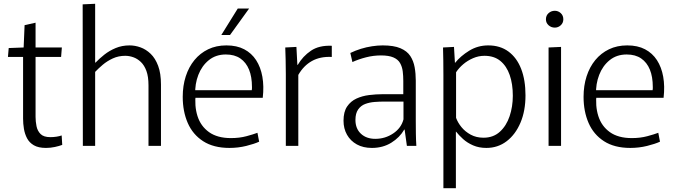

<svg xmlns="http://www.w3.org/2000/svg" viewBox="-20 -771 3575 1015"><path d="M223 11Q183 11 159 -3Q135 -17 123 -40Q111 -63 106.5 -90Q102 -117 102 -144V-470H22L26 -517L105 -520L110 -638L168 -651V-520H307L303 -470H168V-153Q168 -129 173 -104Q178 -79 194.5 -62.5Q211 -46 246 -46Q263 -46 279 -48.5Q295 -51 306 -55L309 -5Q293 1 270 6Q247 11 223 11Z M417 -748 483 -751V-440H485Q505 -461 531.5 -482Q558 -503 591.5 -517Q625 -531 665 -531Q694 -531 723 -520.5Q752 -510 776.5 -486.5Q801 -463 816 -423Q831 -383 831 -324V0H765V-320Q765 -366 754 -396Q743 -426 724.5 -443.5Q706 -461 684.5 -468.5Q663 -476 642 -476Q606 -476 576 -462Q546 -448 523 -428.5Q500 -409 483 -391V0H418Z M1193 11Q1109 11 1054 -24.5Q999 -60 972.5 -121Q946 -182 946 -259Q946 -318 962 -367.5Q978 -417 1008 -453.5Q1038 -490 1080.5 -510.5Q1123 -531 1177 -531Q1232 -531 1271 -510.5Q1310 -490 1334 -453Q1358 -416 1367 -365.5Q1376 -315 1369 -254H984L1015 -277Q1007 -211 1024 -157.5Q1041 -104 1085 -72.5Q1129 -41 1201 -41Q1246 -41 1283 -51Q1320 -61 1341 -69L1350 -22Q1324 -10 1281.5 0.5Q1239 11 1193 11ZM985 -294H1311Q1312 -299 1312 -304Q1312 -309 1312 -311Q1312 -365 1296.5 -403Q1281 -441 1250.5 -462Q1220 -483 1174 -483Q1121 -483 1084 -453Q1047 -423 1028.5 -375Q1010 -327 1012 -273ZM1150 -586 1237 -726H1297L1196 -586Z M1491 0V-379Q1491 -423 1490 -456Q1489 -489 1488 -520L1547 -523L1552 -428H1554Q1581 -474 1624 -503Q1667 -532 1734 -529V-470Q1673 -473 1629 -448.5Q1585 -424 1557 -375V0Z M1946 11Q1900 11 1866.5 -7.5Q1833 -26 1814.5 -58.5Q1796 -91 1796 -133Q1796 -180 1815 -208Q1834 -236 1864.5 -250Q1895 -264 1931.5 -268.5Q1968 -273 2002 -273H2112V-343Q2112 -370 2109 -394Q2106 -418 2095 -437.5Q2084 -457 2059.5 -467.5Q2035 -478 1994 -478Q1954 -478 1915 -468Q1876 -458 1843 -443L1832 -491Q1859 -504 1888 -513Q1917 -522 1947 -526.5Q1977 -531 2003 -531Q2062 -531 2097 -516Q2132 -501 2149 -475Q2166 -449 2172 -415.5Q2178 -382 2178 -345V-130Q2178 -101 2178.5 -65Q2179 -29 2181 0H2131L2119 -86H2117Q2093 -44 2048.5 -16.5Q2004 11 1946 11ZM1964 -37Q2016 -37 2058.5 -65.5Q2101 -94 2113 -140V-234H2009Q1987 -234 1960.5 -232Q1934 -230 1911 -221.5Q1888 -213 1873.5 -192.5Q1859 -172 1859 -137Q1859 -91 1888 -64Q1917 -37 1964 -37Z M2324 -374Q2324 -414 2323.5 -450.5Q2323 -487 2322 -520L2380 -523L2385 -439H2386Q2415 -475 2460.5 -503Q2506 -531 2561 -531Q2624 -531 2668 -498.5Q2712 -466 2735 -407Q2758 -348 2758 -267Q2758 -185 2731.5 -122.5Q2705 -60 2658.5 -24.5Q2612 11 2551 11Q2512 11 2481 -2.5Q2450 -16 2428 -36Q2406 -56 2391 -75H2390V224H2324ZM2536 -43Q2588 -43 2622.5 -74.5Q2657 -106 2674 -156.5Q2691 -207 2691 -265Q2691 -327 2674.5 -374.5Q2658 -422 2625 -449Q2592 -476 2541 -476Q2510 -476 2481 -463.5Q2452 -451 2429 -431.5Q2406 -412 2391 -389V-148Q2400 -123 2419.5 -99Q2439 -75 2468.5 -59Q2498 -43 2536 -43Z M2880 -520 2946 -523V0H2880ZM2913 -625Q2894 -625 2880 -637.5Q2866 -650 2866 -669Q2866 -689 2880 -701.5Q2894 -714 2913 -714Q2931 -714 2944.5 -701.5Q2958 -689 2958 -669Q2958 -650 2944.5 -637.5Q2931 -625 2913 -625Z M3312 11Q3228 11 3173 -24.5Q3118 -60 3091.5 -121Q3065 -182 3065 -259Q3065 -318 3081 -367.5Q3097 -417 3127 -453.5Q3157 -490 3199.5 -510.5Q3242 -531 3296 -531Q3351 -531 3390 -510.5Q3429 -490 3453 -453Q3477 -416 3486 -365.5Q3495 -315 3488 -254H3103L3134 -277Q3126 -211 3143 -157.5Q3160 -104 3204 -72.5Q3248 -41 3320 -41Q3365 -41 3402 -51Q3439 -61 3460 -69L3469 -22Q3443 -10 3400.5 0.5Q3358 11 3312 11ZM3104 -294H3430Q3431 -299 3431 -304Q3431 -309 3431 -311Q3431 -365 3415.5 -403Q3400 -441 3369.5 -462Q3339 -483 3293 -483Q3240 -483 3203 -453Q3166 -423 3147.5 -375Q3129 -327 3131 -273Z"/></svg>

Font: Murecho Thin Light
Style: Regular
Weight: 300
Version: Version 1.010